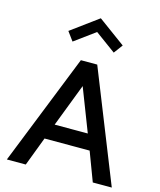

<svg xmlns="http://www.w3.org/2000/svg" viewBox="-159 -1264 1150 1377"><g transform="rotate(15 415.5 -576.0)"><path d="M26 0 354.5 -825H476L805 0H664L583 -215H248L166.5 0ZM292.5 -330H538.5L415 -649ZM262 -938.5 213.5 -1004.5 415 -1152.5 617 -1004.5 568 -938.5 415 -1050.5Z"/></g></svg>

Font: Spartan Thin SemiBold
Style: Regular
Weight: 600
Version: Version 1.004